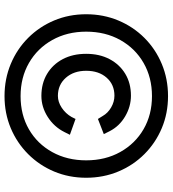

<svg xmlns="http://www.w3.org/2000/svg" viewBox="23 -775 763 849"><g transform="rotate(90 404.5 -350.5)"><path d="M405 11Q329 11 263 -16.5Q197 -44 147.5 -93.5Q98 -143 70.5 -208.5Q43 -274 43 -350Q43 -426 70.5 -492Q98 -558 147.5 -607.5Q197 -657 263 -684.5Q329 -712 405 -712Q481 -712 546.5 -684.5Q612 -657 661.5 -607.5Q711 -558 738.5 -492Q766 -426 766 -350Q766 -274 738.5 -208.5Q711 -143 661.5 -93.5Q612 -44 546.5 -16.5Q481 11 405 11ZM404 -152Q349 -152 307 -177Q265 -202 241.5 -246.5Q218 -291 218 -350Q218 -409 241.5 -453.5Q265 -498 306.5 -523Q348 -548 403 -548Q451 -548 494.5 -522.5Q538 -497 560 -454L573 -428L506 -402L493 -423Q480 -446 455 -460.5Q430 -475 403 -475Q354 -475 323.5 -440.5Q293 -406 293 -350Q293 -295 324 -260Q355 -225 404 -225Q431 -225 456.5 -242Q482 -259 497 -285L506 -303L576 -278L564 -254Q541 -208 497 -180Q453 -152 404 -152ZM405 -60Q488 -60 552 -97Q616 -134 652.5 -200Q689 -266 689 -350Q689 -435 652 -501Q615 -567 551 -604Q487 -641 405 -641Q323 -641 258.5 -604Q194 -567 157 -501Q120 -435 120 -350Q120 -266 157 -200Q194 -134 258.5 -97Q323 -60 405 -60Z"/></g></svg>

Font: Figtree Light Medium
Style: Regular
Weight: 500
Version: Version 2.001;gftools[0.9.30]